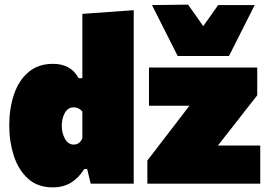

<svg xmlns="http://www.w3.org/2000/svg" viewBox="-20 -794 1169 830"><path d="M208 16Q142.5 16 101 -21.8Q59.5 -59.5 39.8 -120.5Q20 -181.5 20 -251Q20 -325.5 40.5 -386Q61 -446.5 103 -482.2Q145 -518 209 -518Q246.5 -518 274 -503.5Q301.5 -489 320 -456H336V-734L558 -750V0H372L357 -63H344Q319.5 -24 286.2 -4Q253 16 208 16ZM299 -169Q313.5 -169 323 -177.5Q332.5 -186 336 -197V-312Q330 -319.5 320.2 -324.8Q310.5 -330 299 -330Q273.5 -330 260.2 -305.8Q247 -281.5 247 -249Q247 -219 260.8 -194Q274.5 -169 299 -169ZM617 0V-100Q648 -140.5 678 -179.5Q708 -218.5 736.5 -255.5L799 -337H624V-502H1092V-382Q1069 -353 1039 -314.5Q1009 -276 981 -240L922 -165H1105V0ZM748 -552Q719.5 -608.5 692 -663.2Q664.5 -718 637 -772L793 -774Q809.5 -751 825.8 -727.8Q842 -704.5 858.5 -681Q875 -704 891.2 -726.8Q907.5 -749.5 923 -772H1081Q1053.5 -718 1026 -663.2Q998.5 -608.5 970 -552Z"/></svg>

Font: Commissioner Black
Style: Regular
Weight: 900
Designer: Kostas Bartsokas
Foundry: Kostas Bartsokas
Version: Version 1.000; ttfautohint (v1.8.3)